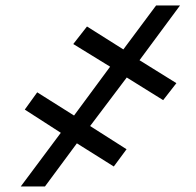

<svg xmlns="http://www.w3.org/2000/svg" viewBox="-20 -675 708 695"><path d="M438.8 -394.5 306.2 -218.8 438.1 -134.8 391.9 -72.3 258.3 -156.2 142.7 0H55.1L200.1 -194.3L69.7 -278.3L114.7 -340.8L248 -256.8L378.6 -433.6L245.2 -515.6L294.9 -579.1L426.5 -496.1L545.1 -655.3H631.7L485 -457L618.5 -374L570.6 -312.5Z"/></svg>

Font: Inter Variable
Style: Italic
Weight: 400
Italic angle: -9.39999°
Designer: Rasmus Andersson
Foundry: rsms
Version: Version 4.001;git-9221beed3